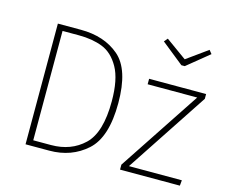

<svg xmlns="http://www.w3.org/2000/svg" viewBox="-105 -903 1240 1048"><g transform="rotate(15 515.0 -379.0)"><path d="M550 -348Q550 -154 464 -77Q378 0 253 0H119V-682H249Q382 -682 466 -610Q550 -538 550 -348ZM154 -650V-32H254Q367 -32 440 -101.5Q513 -171 513 -348Q513 -472 475.5 -538.5Q438 -605 380.5 -627.5Q323 -650 247 -650ZM1000 -493 695 -31H994L991 0H653V-28L958 -489H678V-520H1000ZM972 -738 848 -637H829L703 -738L720 -758L838 -673L956 -758Z"/></g></svg>

Font: FiraGO UltraLight
Style: Regular
Weight: 200
Designer: bBox Type
Foundry: bBox Type GmbH
Version: Version 1.001